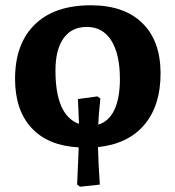

<svg xmlns="http://www.w3.org/2000/svg" viewBox="-20 -546 664 727"><path d="M283 161 272 153Q274 106 275.5 74Q277 42 278 12Q162 6 99.5 -61.5Q37 -129 37 -247Q37 -380 111.5 -453Q186 -526 324 -526Q450 -526 519 -458.5Q588 -391 588 -268Q588 -146 526.5 -73.5Q465 -1 351 11Q352 45 353.5 78.5Q355 112 358 153ZM352 -74Q392 -86 413 -130Q434 -174 434 -247Q434 -341 401.5 -392.5Q369 -444 309 -444Q251 -444 220.5 -401Q190 -358 190 -279Q190 -109 279 -77Q278 -104 277 -128.5Q276 -153 275 -171L349 -181L360 -173Q358 -153 355.5 -125.5Q353 -98 352 -74Z"/></svg>

Font: Literata
Style: Bold
Weight: 700
Designer: Latin by Veronika Burian and Jose Scaglione. Greek by Irene Vlachou. Cyrillic by Vera Evstafieva.
Foundry: TypeTogether
Version: Version 3.103; ttfautohint (v1.8.4.7-5d5b);gftools[0.9.29]